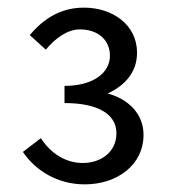

<svg xmlns="http://www.w3.org/2000/svg" viewBox="-20 -911 450 503"><path d="M202 -428C286 -428 356 -478 356 -558C356 -616 312 -653 262 -666C307 -687 339 -721 339 -773C339 -846 275 -891 200 -891C139 -891 94 -862 58 -819L100 -781C125 -811 157 -834 189 -834C237 -834 268 -806 268 -765C268 -720 224 -686 149 -686V-641C235 -641 285 -613 285 -562C285 -513 245 -484 197 -484C152 -484 113 -509 87 -549L40 -513C73 -464 131 -428 202 -428Z"/></svg>

Font: Noto Sans JP
Style: Regular
Weight: 400
Designer: Ryoko NISHIZUKA  (kana, bopomofo & ideographs); Paul D. Hunt (Latin, Greek & Cyrillic); Sandoll Communications , Soo-you
Foundry: Adobe
Version: Version 2.002;hotconv 1.0.116;makeotfexe 2.5.65601